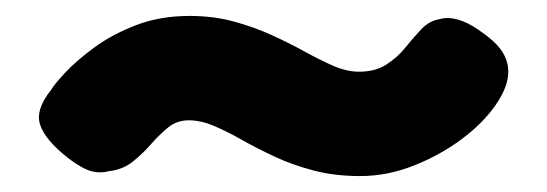

<svg xmlns="http://www.w3.org/2000/svg" viewBox="-20 -377 687 241"><path d="M218 -357Q248 -357 273.5 -350Q299 -343 321 -333Q343 -323 362 -312.5Q381 -302 398 -294.5Q415 -287 431 -287Q451 -287 465 -296Q479 -305 489 -317.5Q499 -330 509 -340.5Q519 -351 532 -353Q542 -356 554.5 -352.5Q567 -349 580 -340Q601 -326 609.5 -313.5Q618 -301 618 -287Q618 -268 602 -245Q586 -222 559 -202Q532 -182 499 -169Q466 -156 432 -156Q400 -156 373.5 -163Q347 -170 324.5 -180.5Q302 -191 283.5 -201.5Q265 -212 248.5 -219Q232 -226 217 -226Q202 -226 191 -217Q180 -208 169.5 -196Q159 -184 146.5 -174Q134 -164 116 -162Q109 -160 100.5 -161Q92 -162 83 -167Q74 -172 65 -179Q37 -201 30.5 -220Q24 -239 44 -264Q48 -271 62 -286Q76 -301 98.5 -317.5Q121 -334 151 -345.5Q181 -357 218 -357Z"/></svg>

Font: Fredoka SemiExpanded SemiBold
Style: Regular
Weight: 600
Width: 6
Designer: Ben Nathan
Foundry: Milena B. Brandão, Ben Nathan
Version: Version 2.001